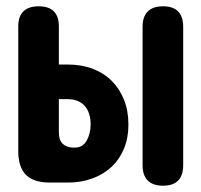

<svg xmlns="http://www.w3.org/2000/svg" viewBox="-20 -580 640 610"><path d="M167 -375H195Q239 -375 274.5 -361.5Q310 -348 335 -323Q360 -298 374 -263Q388 -228 388 -184Q388 -142 374 -108Q360 -74 334.5 -50Q309 -26 273.5 -13Q238 0 195 0H138Q87 0 62.5 -24.5Q38 -49 38 -100V-496Q38 -528 54.5 -544Q71 -560 103 -560Q135 -560 151 -544Q167 -528 167 -496ZM167 -160Q167 -134 180 -122.5Q193 -111 214 -111H217Q243 -111 255.5 -133.5Q268 -156 268 -185Q268 -222 249 -243.5Q230 -265 195 -265H167ZM562 -55Q562 -23 546 -6.5Q530 10 498 10Q466 10 449.5 -6.5Q433 -23 433 -55V-495Q433 -527 449.5 -543.5Q466 -560 498 -560Q530 -560 546 -543.5Q562 -527 562 -495Z"/></svg>

Font: Maple Mono NL ExtraBold
Style: Regular
Weight: 800
Monospace: yes
Designer: subframe7536
Version: Version 7.000